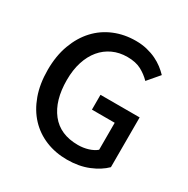

<svg xmlns="http://www.w3.org/2000/svg" viewBox="-171 -901 1043 1066"><g transform="rotate(30 350.5 -368.5)"><path d="M397 13Q323 13 260.5 -12.5Q198 -38 152.5 -86.5Q107 -135 81.5 -205.5Q56 -276 56 -366Q56 -456 82.5 -527.5Q109 -599 155 -648.5Q201 -698 264 -724Q327 -750 400 -750Q439 -750 472 -742Q505 -734 532 -721Q559 -708 580.5 -691.5Q602 -675 619 -657L556 -583Q529 -611 493.5 -630Q458 -649 404 -649Q353 -649 311 -629.5Q269 -610 239 -574Q209 -538 192.5 -486.5Q176 -435 176 -370Q176 -239 235.5 -163.5Q295 -88 409 -88Q443 -88 474 -97.5Q505 -107 525 -124V-297H379V-392H630V-73Q593 -36 533 -11.5Q473 13 397 13Z"/></g></svg>

Font: Kinto Sans Med
Style: Regular
Weight: 500
Designer: Authors: Ryoko NISHIZUKA  (kana & ideographs); Paul D. Hunt (Latin, Greek & Cyrillic); Wenlong ZHANG  (bopomofo); Sandol
Foundry: Adobe Systems Incorporated, ookami Inc.
Version: Version 0.001